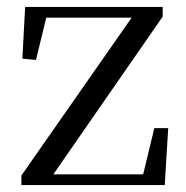

<svg xmlns="http://www.w3.org/2000/svg" viewBox="-20 -536 538 556"><path d="M42 0V-27.8L374.5 -503.9V-476.3L366.5 -484.9H236.9H89.2L118.7 -503.9L84.1 -362.4L44.8 -366.2L52.8 -516H451.1V-487.9L121.1 -11.8L126.6 -51.4L128.1 -31.1H263.5H416.3L390.3 -13.5L426.9 -165H467.1L457.1 0Z"/></svg>

Font: Noto Serif TC
Style: Regular
Weight: 200
Designer: Ryoko NISHIZUKA 西塚涼子 (kana & ideographs); Frank Grießhammer (Latin, Greek & Cyrillic); Wenlong ZHANG 张文龙 (bopomofo); San
Foundry: Adobe
Version: Version 2.001;hotconv 1.1.0;makeotfexe 2.6.0